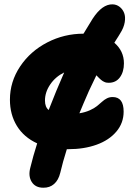

<svg xmlns="http://www.w3.org/2000/svg" viewBox="-20 -690 643 888"><path d="M180.2 178.2Q143.6 178.2 126.7 151.4Q109.9 124.5 120.1 85.9Q132.8 33.2 151.9 -26.9Q90.3 -55.2 58.1 -107.7Q25.9 -160.2 25.9 -229Q25.9 -312 73 -382.6Q120.1 -453.1 198.5 -493.7Q276.9 -534.2 366.2 -534.2Q403.8 -595.7 408.2 -603Q452.6 -671.4 501 -669.9Q519 -669.4 533.2 -658.4Q547.4 -647.5 554.2 -629.9Q561 -612.3 556.9 -587.2Q552.7 -562 536.1 -536.1Q532.2 -529.3 527.6 -522Q522.9 -514.6 517.3 -505.9Q511.7 -497.1 508.8 -492.2Q553.2 -454.1 553.2 -397Q553.2 -357.9 534.7 -332.5Q516.1 -307.1 482.9 -307.1Q477.5 -307.1 472.7 -307.9Q467.8 -308.6 462.9 -311Q458 -313.5 455.1 -314.9Q452.1 -316.4 447 -321Q441.9 -325.7 440.2 -327.1Q438.5 -328.6 432.6 -334.7Q426.8 -340.8 425.8 -341.8Q419.4 -329.1 391.1 -269Q364.3 -208 347.2 -166Q374 -170.4 395.3 -179.9Q416.5 -189.5 428.7 -199.5Q440.9 -209.5 451.7 -219.2Q462.4 -229 474.4 -235.1Q486.3 -241.2 501 -241.2Q551.8 -241.2 551.8 -173.8Q551.8 -121.1 518.1 -81.3Q484.4 -41.5 426.8 -20.8Q369.1 0 295.9 0H289.1Q270 60.5 258.8 108.9Q250.5 143.1 230.2 160.9Q210 178.7 180.2 178.2ZM240.2 -269Q270.5 -341.3 276.9 -355Q236.3 -335 212.2 -299.3Q188 -263.7 188 -225.1Q188 -194.8 205.1 -181.2Q229 -242.7 240.2 -269Z"/></svg>

Font: Shantell Sans Irregular Bouncy
Style: Regular
Weight: 800
Designer: Stephen Nixon, Anya Danilova, Shantell Martin
Foundry: Arrow Type
Version: Version 1.006;[9816181b4]